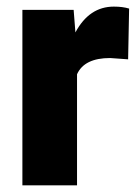

<svg xmlns="http://www.w3.org/2000/svg" viewBox="-20 -558 419 578"><path d="M365.7 -379.4 311.5 -383.3Q233.9 -383.3 211.9 -334.5V0H47.4V-528.3H201.7L207 -460.4Q248.5 -538.1 322.8 -538.1Q349.1 -538.1 368.7 -532.2Z"/></svg>

Font: Vazir Black UI
Style: Black-UI
Weight: 900
Designer: Saber Rastikerdar
Foundry: Saber Rastikerdar
Version: Version 30.1.0